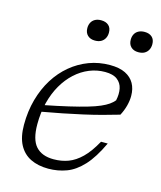

<svg xmlns="http://www.w3.org/2000/svg" viewBox="-105 -757 706 844"><g transform="rotate(15 247.5 -335.0)"><path d="M326.5 -465.5Q289.5 -465.5 255.2 -451.5Q221 -437.5 192.2 -411.2Q163.5 -385 142.2 -348.2Q121 -311.5 109.2 -265.5Q97.5 -219.5 97.5 -166.5Q97.5 -97 125 -66.5Q152.5 -36 206 -36Q242 -36 272.8 -47.5Q303.5 -59 332 -86.8Q360.5 -114.5 388 -164.5H418.5Q386 -95 350.8 -57Q315.5 -19 276.5 -4.5Q237.5 10 194 10Q147.5 10 113.2 -6.8Q79 -23.5 60.2 -58.8Q41.5 -94 41.5 -149Q41.5 -211 56.5 -264.8Q71.5 -318.5 98.5 -361.8Q125.5 -405 162.8 -436Q200 -467 244.8 -483.8Q289.5 -500.5 339.5 -500.5Q382.5 -500.5 409.8 -487Q437 -473.5 450.5 -449.5Q464 -425.5 464 -393Q464 -371.5 457.8 -347.8Q451.5 -324 439.5 -301.5Q402.5 -290.5 363 -280Q323.5 -269.5 281 -260Q238.5 -250.5 192 -241.2Q145.5 -232 95 -223L96 -253.5Q162.5 -266.5 210.8 -277.8Q259 -289 292.2 -298.8Q325.5 -308.5 347.2 -318Q369 -327.5 382.5 -337Q396 -346.5 405 -357.5Q411.5 -387.5 406.5 -411.8Q401.5 -436 382.2 -450.8Q363 -465.5 326.5 -465.5ZM246.5 -587Q225.5 -587 213 -599Q200.5 -611 200.5 -632Q200.5 -646.5 206.5 -657.5Q212.5 -668.5 223.8 -674.5Q235 -680.5 251 -680.5Q272.5 -680.5 285 -669.2Q297.5 -658 297.5 -636.5Q297.5 -622 291.5 -610.8Q285.5 -599.5 274.2 -593.2Q263 -587 246.5 -587ZM444 -587Q423 -587 410.5 -599Q398 -611 398 -632Q398 -646.5 404 -657.5Q410 -668.5 421.5 -674.5Q433 -680.5 449 -680.5Q470 -680.5 482.5 -669.2Q495 -658 495 -636.5Q495 -622 489 -610.8Q483 -599.5 471.8 -593.2Q460.5 -587 444 -587Z"/></g></svg>

Font: Newsreader 9pt Light
Style: Italic
Weight: 300
Italic angle: -17°
Designer: Hugues Gentile
Foundry: Production Type
Version: Version 1.003